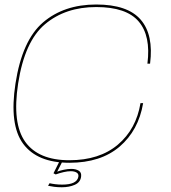

<svg xmlns="http://www.w3.org/2000/svg" viewBox="-20 -700 742 831"><path d="M280.5 4.5Q141 4.5 80.2 -77.8Q19.5 -160 47 -338.5Q76 -526 166.5 -603.2Q257 -680.5 396.5 -680.5Q532 -680.5 588.8 -615Q645.5 -549.5 629.5 -424.5H618Q633.5 -544.5 580.2 -607Q527 -669.5 396.5 -669.5Q263 -669.5 174.8 -595.2Q86.5 -521 58.5 -338.5Q32 -166 89.2 -86.2Q146.5 -6.5 280 -6.5Q410.5 -6.5 490 -73.8Q569.5 -141 588 -253.5H599.5Q579.5 -135.5 497.8 -65.5Q416 4.5 280.5 4.5ZM247.5 110.5Q229 110.5 214.2 108.5Q199.5 106.5 188 104L194.5 93Q205 95.5 218.8 97.2Q232.5 99 249.5 99Q312.5 99 319 65.5Q321.5 53 311.8 47Q302 41 286.5 41Q272.5 41 255.2 45Q238 49 221 55L211.5 50L236.5 0H249.5L227.5 43Q238 38.5 255.8 34.8Q273.5 31 288.5 31Q308 31 320.8 38.8Q333.5 46.5 331 64.5Q328 89 303.8 99.8Q279.5 110.5 247.5 110.5Z"/></svg>

Font: Anybody ExtraExpanded Thin
Style: Italic
Weight: 100
Width: 8
Italic angle: -10°
Designer: Tyler Finck
Foundry: Etcetera Type Company
Version: Version 1.010; ttfautohint (v1.8.3) -l 8 -r 50 -G 200 -x 14 